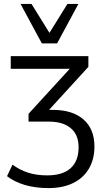

<svg xmlns="http://www.w3.org/2000/svg" viewBox="-20 -773 535 982"><path d="M228 189Q161 189 107 173Q53 157 16 128L44 69Q80 96 123.5 110Q167 124 221 124Q301 124 341.5 87Q382 50 382 -20Q382 -83 342.5 -117Q303 -151 229 -151H126V-191L355 -441V-421H35V-486H432V-431L208 -186L189 -211H250Q351 -211 407 -162Q463 -113 463 -24Q463 42 434.5 90Q406 138 353.5 163.5Q301 189 228 189ZM194 -551 85 -753H141L233 -605L325 -753H381L272 -551Z"/></svg>

Font: Nunito Sans 12pt ExtraLight 12pt
Style: Regular
Weight: 400
Version: Version 3.101;gftools[0.9.27]